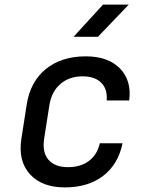

<svg xmlns="http://www.w3.org/2000/svg" viewBox="-20 -805 640 835"><path d="M262 10Q162 10 110 -47.5Q58 -105 73 -202L96 -349Q111 -449 179 -504.5Q247 -560 353 -560Q450 -560 501.5 -507.5Q553 -455 542 -368H444Q448 -418 420 -445.5Q392 -473 339 -473Q282 -473 243.5 -440.5Q205 -408 195 -349L172 -202Q163 -142 191 -110Q219 -78 276 -78Q330 -78 366.5 -105Q403 -132 414 -182H513Q494 -90 428.5 -40Q363 10 262 10ZM300 -645 428 -785H540L406 -645Z"/></svg>

Font: JetBrains Mono NL Medium
Style: Italic
Weight: 500
Italic angle: -9°
Monospace: yes
Designer: Philipp Nurullin, Konstantin Bulenkov
Foundry: JetBrains
Version: Version 2.305; ttfautohint (v1.8.4.7-5d5b)